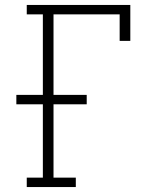

<svg xmlns="http://www.w3.org/2000/svg" viewBox="-20 -755 640 775"><path d="M88 0V-38H153V-334H46V-372H153V-697H88V-735H506V-590H463V-697H196V-372H330V-334H196V-38H286V0Z"/></svg>

Font: Iosevka Etoile Extralight
Style: Regular
Weight: 200
Designer: Belleve Invis
Foundry: Belleve Invis
Version: Version 22.1.2; ttfautohint (v1.8.4)